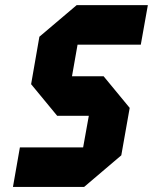

<svg xmlns="http://www.w3.org/2000/svg" viewBox="-20 -739 604 759"><path d="M31.2 0 58.6 -156.2H308.6L331.1 -281.2H206.1L103 -406.2L135.7 -593.8L283.2 -718.8H564.5L536.6 -562.5H286.6L264.6 -437.5H389.6L492.7 -312.5L459.5 -125L312.5 0Z"/></svg>

Font: Signwood
Style: Italic
Weight: 400
Italic angle: -10°
Designer: GGBotNet
Foundry: GGBotNet
Version: 0.95